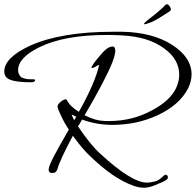

<svg xmlns="http://www.w3.org/2000/svg" viewBox="-36 -783 919 901"><path d="M639 98Q617 98 591 89Q494 55 380 -57Q347 -89 306 -146Q246 -34 234 9Q228 29 210 29Q189 29 193 7Q195 -8 219 -53.5Q243 -99 287 -175Q265 -208 252 -237Q234 -273 234 -284Q234 -293 248.5 -305Q263 -317 273 -317Q275 -317 277 -315Q291 -285 334 -258Q410 -393 429 -477Q428 -478 426 -478L412 -470Q402 -464 397 -464Q393 -464 393 -468Q404 -488 423 -510L448 -539Q456 -547 464 -553.5Q472 -560 482 -563Q488 -565 491 -565Q505 -565 505 -545Q505 -526 491 -490Q460 -411 361 -242Q412 -217 447 -216Q455 -215 462 -215Q469 -215 476 -215Q584 -215 675 -264Q763 -310 791 -371Q805 -402 805 -432Q805 -505 734 -556Q660 -611 534 -617Q517 -618 500 -618.5Q483 -619 466 -619Q265 -619 148 -561Q49 -512 49 -454Q49 -440 56 -430Q61 -418 82 -414Q89 -412 96 -411.5Q103 -411 108 -411H118Q129 -411 129 -407Q129 -397 109 -397Q13 -397 -7 -421Q-16 -432 -16 -447Q-16 -513 106 -569Q251 -634 496 -634H538Q680 -631 771 -573Q863 -514 863 -434Q863 -401 846 -367Q805 -289 703 -242Q606 -197 491 -197Q417 -197 349 -222Q338 -201 330 -190Q359 -147 385 -115Q411 -83 433 -63Q581 74 654 74Q669 74 693 68Q708 64 722 50.5Q736 37 740 37Q752 37 752 51Q752 62 708 79Q701 82 694.5 85Q688 88 681 90Q659 98 639 98ZM312 -219Q314 -223 317 -227Q320 -231 322 -235L300 -246Q303 -236 312 -219ZM643 -669Q640 -669 640 -671Q640 -675 657 -689Q681 -707 705 -727Q729 -747 740 -760Q745 -763 748 -763Q754 -762 760 -754Q766 -746 766 -738Q765 -734 762 -731Q738 -715 712 -699Q686 -683 666 -676Q657 -673 651 -671Q645 -669 643 -669Z"/></svg>

Font: Ephesis
Style: Regular
Weight: 400
Designer: Robert E. Leuschke
Foundry: Robert E. Leuschke
Version: Version 1.010; ttfautohint (v1.8.3)